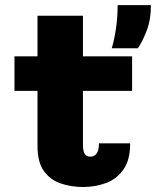

<svg xmlns="http://www.w3.org/2000/svg" viewBox="-20 -720 610 750"><path d="M126.5 -149.5V-365H36.5V-500H126.5V-658.5H304V-500H496V-365H304V-157.5Q304 -129.5 311 -118.8Q318 -108 333 -108Q348 -108 357.2 -120Q366.5 -132 366.5 -160H488.5Q488.5 -95 462.2 -57.8Q436 -20.5 394 -5Q352 10.5 305 10.5Q257.5 10.5 216.8 -3.5Q176 -17.5 151.2 -52.2Q126.5 -87 126.5 -149.5ZM416.5 -531.5Q425.5 -560 432.5 -605Q439.5 -650 439.5 -700H569.5Q569.5 -642.5 552.5 -599Q535.5 -555.5 518.5 -531.5Z"/></svg>

Font: Trispace SemiCondensed ExtraBold
Style: Regular
Weight: 800
Width: 4
Designer: Tyler Finck
Foundry: Etcetera Type Company
Version: Version 1.210; ttfautohint (v1.8.3)